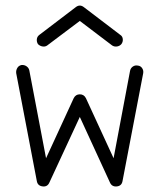

<svg xmlns="http://www.w3.org/2000/svg" viewBox="-20 -655 571 688"><path d="M133 13Q115 11 112 -6L38 -393Q37 -403 42 -411.5Q47 -420 57 -422Q67 -423 75 -417.5Q83 -412 85 -403L145 -88L244 -303Q251 -317 266 -317Q281 -317 288 -303L387 -88L446 -401Q448 -411 456 -416.5Q464 -422 474 -420Q484 -419 489.5 -410.5Q495 -402 493 -392L419 -6Q416 11 399 13Q381 15 374 -1L266 -236L157 -1Q150 15 133 13ZM149 -492Q142 -487 132.5 -488.5Q123 -490 116 -497Q111 -505 112 -514.5Q113 -524 121 -530L251 -629Q266 -641 281 -629L411 -530Q419 -525 420 -515Q421 -505 415 -497Q409 -490 399.5 -488.5Q390 -487 382 -492L266 -580Z"/></svg>

Font: Zen Kurenaido
Style: ARC
Weight: 400
Designer: Yoshimichi Ohira
Foundry: Positype
Version: Version 1.001